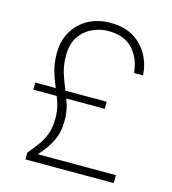

<svg xmlns="http://www.w3.org/2000/svg" viewBox="-107 -800 796 888"><g transform="rotate(15 291.5 -356.0)"><path d="M96 0V-32Q120 -61 139 -87Q158 -113 169.5 -144Q181 -175 181 -218Q181 -258 170.5 -291Q160 -324 145.5 -356.5Q131 -389 120 -427Q109 -465 109 -513Q109 -572 135.5 -617Q162 -662 208 -687Q254 -712 314 -712Q380 -712 424.5 -685Q469 -658 493.5 -613.5Q518 -569 521 -516H478Q472 -584 431.5 -628.5Q391 -673 314 -673Q276 -673 239 -656.5Q202 -640 177.5 -605Q153 -570 153 -512Q153 -468 164 -432Q175 -396 189.5 -362.5Q204 -329 214.5 -294.5Q225 -260 225 -219Q225 -164 204 -121.5Q183 -79 145 -38H519V0ZM48 -321V-355H390V-321Z"/></g></svg>

Font: DM Sans 11pt ExtraLight
Style: Regular
Weight: 250
Version: Version 4.004;gftools[0.9.30]